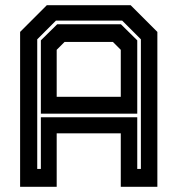

<svg xmlns="http://www.w3.org/2000/svg" viewBox="-20 -720 684 740"><path d="M57.5 0V-597L160.5 -700H483.5L586.5 -597V0H445.5V-206H198.5V0ZM123.5 -69H137.5V-268H509V-69H523V-568.5L451 -640.5H195.5L123.5 -568.5ZM198.5 -347H445.5V-528L415 -558.5H229L198.5 -528ZM137.5 -282V-564.5L200.5 -626.5H446L509 -564.5V-282Z"/></svg>

Font: Tourney Thin
Style: Bold
Weight: 700
Version: Version 1.015